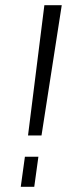

<svg xmlns="http://www.w3.org/2000/svg" viewBox="-20 -720 288 740"><path d="M218 -700 140 -198H88L151 -700ZM128 -116 112 0H60L76 -116Z"/></svg>

Font: Pathway Extreme 8pt Thin 12pt Thin
Style: Italic
Weight: 250
Italic angle: -8°
Version: Version 1.001;gftools[0.9.26]